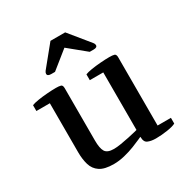

<svg xmlns="http://www.w3.org/2000/svg" viewBox="-172 -898 1033 1061"><g transform="rotate(-30 344.0 -367.5)"><path d="M370.6 -453.1V-490.2Q384.3 -496.1 411.6 -500.5Q439 -504.9 470.7 -507.3Q502.4 -509.8 527.8 -509.8Q547.9 -509.8 558.8 -506.6Q569.8 -503.4 569.8 -483.9V-48.8H654.8V-12.2Q638.2 -2.9 600.1 2.9Q562 8.8 526.9 8.8Q497.1 8.8 476.8 0.2Q456.5 -8.3 456.5 -38.1V-42Q456.5 -43 438.2 -34.4Q419.9 -25.9 389.9 -14.2Q359.9 -2.4 324.5 6.3Q289.1 15.1 254.9 15.1Q196.3 15.1 166.5 -4.9Q136.7 -24.9 126.2 -60.1Q115.7 -95.2 115.7 -140.1V-453.1H29.8V-490.2Q43.5 -496.1 70.8 -500.5Q98.1 -504.9 129.6 -507.3Q161.1 -509.8 186.5 -509.8Q207 -509.8 217.8 -506.6Q228.5 -503.4 228.5 -483.9V-149.9Q228.5 -100.6 241.7 -78.9Q254.9 -57.1 296.9 -57.1Q315.4 -57.1 342.5 -61.5Q369.6 -65.9 395.8 -71.5Q421.9 -77.1 439.5 -81.5Q457 -85.9 456.5 -85.9V-453.1ZM227.1 -588.9H203.1Q178.7 -588.9 178.7 -604Q178.7 -611.3 185.1 -620.1L291 -750H384.8L490.7 -620.1Q497.1 -612.3 497.1 -604Q497.1 -588.9 473.1 -588.9H448.7L338.9 -678.7Z"/></g></svg>

Font: Artifika
Style: Regular
Weight: 400
Designer: Yulya Zhdanova, Ivan Petrov | Cyreal.org
Foundry: Cyreal.org
Version: Version 1.102; ttfautohint (v1.8.4.7-5d5b)